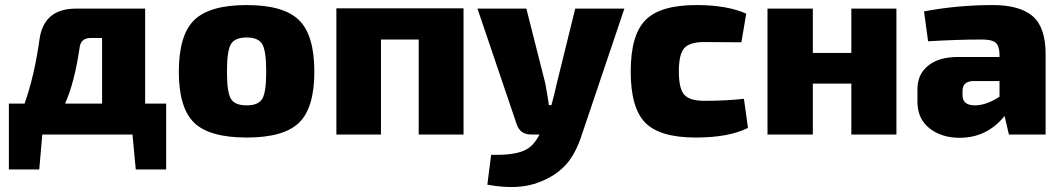

<svg xmlns="http://www.w3.org/2000/svg" viewBox="-20 -531 4197 758"><path d="M636 -122V138H516L503 0H147L135 138H15V-122H77Q116 -232 136 -376Q153 -497 280 -497H553V-122ZM383 -122V-381H338Q298 -381 294 -341Q274 -205 237 -122Z M954 -511Q1100 -511 1160.5 -451.5Q1221 -392 1221 -248Q1221 -105 1160.5 -46.5Q1100 12 954 12Q807 12 746.5 -46.5Q686 -105 686 -248Q686 -392 746.5 -451.5Q807 -511 954 -511ZM954 -383Q907 -383 891.5 -356.5Q876 -330 876 -248Q876 -167 891.5 -141Q907 -115 954 -115Q1000 -115 1015.5 -141Q1031 -167 1031 -248Q1031 -330 1015.5 -356.5Q1000 -383 954 -383Z M1810 -498V0H1633V-375H1484V0H1308V-498Z M2445 -497 2279 -5Q2253 78 2212 121.5Q2171 165 2109 188Q2028 221 1904 198L1919 80Q2015 83 2058 59Q2088 43 2110 0H2077Q2032 0 2019 -43L1865 -497H2058L2133 -201Q2143 -145 2147 -116H2157Q2169 -159 2178 -201L2251 -497Z M2917 -141 2933 -26Q2857 12 2727 12Q2585 12 2527.5 -46.5Q2470 -105 2470 -249Q2470 -393 2528.5 -452Q2587 -511 2729 -511Q2851 -511 2926 -477L2907 -364L2760 -365Q2703 -365 2681.5 -341Q2660 -317 2660 -249Q2660 -181 2681.5 -157Q2703 -133 2760 -133Q2848 -133 2917 -141Z M3519 -497V0H3341V-201H3189V0H3010V-497H3189V-322H3341V-497Z M3644 -368 3628 -486Q3760 -511 3900 -511Q4005 -511 4056.5 -467.5Q4108 -424 4108 -317V0H3963L3946 -73Q3876 13 3769 13Q3697 13 3649.5 -24.5Q3602 -62 3602 -129V-179Q3602 -238 3644.5 -272Q3687 -306 3761 -306H3926V-318Q3925 -350 3910.5 -362.5Q3896 -375 3857 -375Q3760 -375 3644 -368ZM3780 -172V-155Q3780 -115 3829 -115Q3873 -115 3926 -149V-211H3822Q3780 -210 3780 -172Z"/></svg>

Font: Ezarion Extra Bold
Style: Regular
Weight: 800
Designer: Natanael Gama
Version: Version 1.001;PS 001.001;hotconv 1.0.70;makeotf.lib2.5.58329